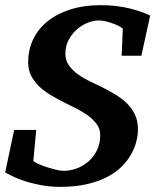

<svg xmlns="http://www.w3.org/2000/svg" viewBox="-25 -707 608 743"><path d="M522 -491.2H445.8L450.2 -595.2Q450.2 -597.7 440.9 -603Q431.6 -608.4 417.5 -614Q403.3 -619.6 387 -623.8Q370.6 -627.9 356.9 -627.9Q337.4 -627.9 314.9 -619.1Q292.5 -610.4 273.2 -593.8Q253.9 -577.1 241 -553.2Q228 -529.3 228 -499Q228 -472.7 242.4 -452.9Q256.8 -433.1 278.1 -418.2Q299.3 -403.3 323.5 -391.8Q347.7 -380.4 367.2 -371.1Q394 -357.4 419.7 -342.3Q445.3 -327.1 465.1 -308.1Q484.9 -289.1 496.8 -264.4Q508.8 -239.7 508.8 -207Q508.8 -184.1 502.4 -158.9Q496.1 -133.8 481.9 -108.9Q467.8 -84 444.8 -61.3Q421.9 -38.6 388.4 -21.5Q355 -4.4 310.3 5.9Q265.6 16.1 208 16.1Q167 16.1 131.1 9Q95.2 2 67.1 -7.6Q39.1 -17.1 20.5 -26.4Q2 -35.6 -4.9 -40L29.8 -204.1H115.2L104 -85Q103.5 -82 117.2 -75.4Q130.9 -68.8 149.9 -62.3Q168.9 -55.7 189.2 -50.8Q209.5 -45.9 222.2 -45.9Q244.6 -45.9 269.5 -54.4Q294.4 -63 315.2 -80.3Q335.9 -97.7 349.4 -123.8Q362.8 -149.9 362.8 -185.1Q362.8 -209.5 347.9 -228.5Q333 -247.6 311.8 -262.5Q290.5 -277.3 266.4 -289.1Q242.2 -300.8 224.1 -310.1Q197.3 -323.7 172.1 -338.6Q147 -353.5 127.4 -371.8Q107.9 -390.1 95.9 -413.1Q84 -436 84 -465.8Q84 -514.2 103.3 -554.7Q122.6 -595.2 158.9 -624.5Q195.3 -653.8 247.3 -670.4Q299.3 -687 365.2 -687Q398.9 -687 427.2 -683.3Q455.6 -679.7 479.2 -673.8Q502.9 -668 522 -660.9Q541 -653.8 556.2 -647Z"/></svg>

Font: Charis SIL Cyr
Style: Bold Italic
Weight: 700
Italic angle: -11°
Foundry: SIL International
Version: Version 5.000